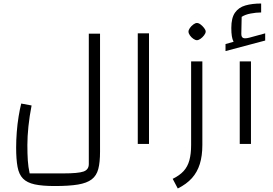

<svg xmlns="http://www.w3.org/2000/svg" viewBox="-20 -820 1556 1094"><path d="M292 240Q221 240 177.5 230.5Q134 221 111 197.5Q88 174 80 131Q72 88 72 21Q72 -21 75.5 -67Q79 -113 86 -156Q93 -199 101 -230L160 -219Q148 -158 142 -100Q136 -42 136 6Q136 57 138.5 94.5Q141 132 149 168H342Q425 168 455.5 157.5Q486 147 486 115V-628H550V45Q550 105 540 143Q530 181 502.5 202Q475 223 424.5 231.5Q374 240 292 240Z M765 0V-630H829V0Z M993 254 964 199Q1003 180 1026 155Q1049 130 1059 93.5Q1069 57 1069 6V-470H1133V6Q1133 68 1118.5 114.5Q1104 161 1073.5 195Q1043 229 993 254ZM1102 -591Q1093 -591 1081.5 -599Q1070 -607 1062 -618.5Q1054 -630 1054 -640Q1054 -649 1062 -660.5Q1070 -672 1081.5 -680.5Q1093 -689 1102 -689Q1112 -689 1123 -680.5Q1134 -672 1143 -660.5Q1152 -649 1152 -640Q1152 -631 1143 -619Q1134 -607 1122.5 -599Q1111 -591 1102 -591Z M1346 0V-470H1410V0ZM1265 -529V-569L1311 -582Q1304 -595 1301 -614Q1298 -633 1298 -661Q1298 -718 1319 -748Q1340 -778 1378.5 -789Q1417 -800 1468 -800V-749Q1440 -749 1408.5 -743Q1377 -737 1357 -724L1355 -627Q1355 -608 1366 -603.5Q1377 -599 1403 -606L1491 -630V-589Z"/></svg>

Font: Changa Light
Style: Regular
Weight: 300
Designer: Eduardo Rodriguez Tunni
Foundry: Eduardo Rodriguez Tunni
Version: Version 3.002; ttfautohint (v1.8.2)